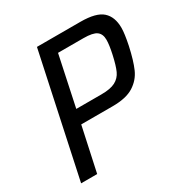

<svg xmlns="http://www.w3.org/2000/svg" viewBox="-160 -815 904 942"><g transform="rotate(-30 292.0 -344.0)"><path d="M178 -688H424Q513 -688 548.5 -656Q584 -624 584 -562Q584 -530 571 -467Q555 -393 535.5 -348.5Q516 -304 473.5 -277Q431 -250 354 -250H176L122 0H31ZM480 -469Q491 -519 491 -548Q491 -581 470.5 -596Q450 -611 397 -611H253L193 -328H336Q387 -328 414.5 -342.5Q442 -357 455 -385.5Q468 -414 480 -469Z"/></g></svg>

Font: Saira Semi Condensed
Style: Italic
Weight: 400
Width: 4
Italic angle: -12°
Designer: Hector Gatti with collaboration of the Omnibus-Type team
Foundry: Omnibus-Type
Version: Version 1.001; ttfautohint (v1.8)